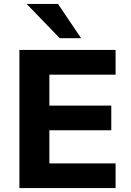

<svg xmlns="http://www.w3.org/2000/svg" viewBox="-20 -960 671 980"><path d="M79 0V-705H570V-579H232V-421H548V-295H232V-126H570V0ZM285 -765 116 -940H276L394 -765Z"/></svg>

Font: Nunito Sans 10pt ExtraBold
Style: Regular
Weight: 800
Designer: Vernon Adams
Foundry: Vernon Adams
Version: Version 3.101;gftools[0.9.27]